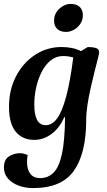

<svg xmlns="http://www.w3.org/2000/svg" viewBox="-20 -702 547 980"><path d="M149 258Q108 258 74 245Q40 232 20 208.5Q0 185 0 153Q0 113 25.5 96.5Q51 80 82 80Q93 80 103.5 83Q114 86 121 89Q118 106 118 124Q118 164 135 185.5Q152 207 185 207Q226 207 254 178.5Q282 150 296.5 82Q311 14 312 -104H308Q283 -47 242 -17.5Q201 12 155 12Q95 12 60.5 -29.5Q26 -71 26 -157Q26 -244 62 -313Q98 -382 159 -422Q220 -462 294 -462Q322 -462 347 -457Q372 -452 393 -441L428 -462Q453 -462 469.5 -457Q486 -452 486 -434Q486 -427 479 -400.5Q472 -374 462.5 -336Q453 -298 443 -254Q433 -210 426.5 -167.5Q420 -125 420 -90Q420 80 357.5 169Q295 258 149 258ZM155 -169Q155 -118 169 -90.5Q183 -63 214 -63Q246 -63 271.5 -97.5Q297 -132 317.5 -208Q338 -284 354 -409Q343 -412 330 -414Q317 -416 302 -416Q266 -416 238.5 -393.5Q211 -371 192.5 -334.5Q174 -298 164.5 -254.5Q155 -211 155 -169ZM318 -539Q288 -539 272 -554.5Q256 -570 256 -596Q256 -623 269.5 -642Q283 -661 302 -671.5Q321 -682 340 -682Q371 -682 387 -666.5Q403 -651 403 -625Q403 -599 389.5 -579.5Q376 -560 356 -549.5Q336 -539 318 -539Z"/></svg>

Font: Petrona
Style: Bold Italic
Weight: 700
Italic angle: -9°
Designer: Ringo R. Seeber
Foundry: Ringo R. Seeber
Version: Version 2.001; ttfautohint (v1.8.3)